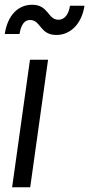

<svg xmlns="http://www.w3.org/2000/svg" viewBox="-26 -787 375 807"><path d="M211 -640C271 -640 318 -688 329 -763H268C263 -726 245 -704 220 -704C174 -704 179 -767 109 -767C51 -767 6 -724 -6 -644H56C63 -688 80 -703 100 -703C146 -703 141 -640 211 -640ZM101 0 176 -536H100L25 0Z"/></svg>

Font: Plus Jakarta Sans
Style: Italic
Weight: 400
Italic angle: -8°
Designer: Gumpita Rahayu
Foundry: Tokotype
Version: Version 2.071;gftools[0.9.30]